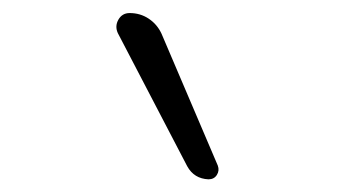

<svg xmlns="http://www.w3.org/2000/svg" viewBox="-20 -830 540 300"><path d="M272.5 -570.3 164.1 -778.3Q159.2 -789.1 165 -799.3Q170.9 -809.6 182.6 -809.6Q199.2 -809.6 212.4 -800.8Q225.6 -792 232.4 -777.3L320.3 -571.3Q323.2 -563.5 318.8 -556.6Q314.5 -549.8 305.7 -549.8Q283.2 -550.8 272.5 -570.3Z"/></svg>

Font: Rounded Mgen+ 2m light
Style: Regular
Weight: 200
Designer: [Source Han Sans]
Ryoko NISHIZUKA  (kana & ideographs); Paul D. Hunt (Latin, Greek & Cyrillic); Wenlong ZHANG  (bopomofo
Version: Version 1.059.20150602